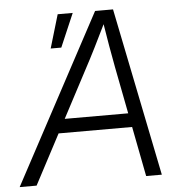

<svg xmlns="http://www.w3.org/2000/svg" viewBox="-81 -778 776 827"><g transform="rotate(-5 307.0 -364.0)"><path d="M-29.3 0 360.4 -727.5H438L585.4 0H517.6L424.8 -479Q417 -520 408 -571.3Q398.9 -622.6 387.2 -696.3H406.2Q370.6 -623 345 -571.8Q319.3 -520.5 296.9 -479L43.9 0ZM133.8 -215.8 144 -275.9H503.9L493.7 -215.8ZM155.8 -583 198.7 -727.5H263.7L201.7 -583Z"/></g></svg>

Font: Inter 28pt Light
Style: Italic
Weight: 300
Italic angle: -9.3988°
Designer: Rasmus Andersson
Foundry: rsms
Version: Version 4.001;git-66647c0bb